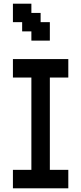

<svg xmlns="http://www.w3.org/2000/svg" viewBox="-20 -1020 440 1040"><path d="M50 0H350V-100H250V-600H350V-700H50V-600H150V-100H50ZM50 -900H100V-850H150V-800H250V-900H200V-950H150V-1000H50Z"/></svg>

Font: Matrix Sans Video
Style: Regular
Weight: 400
Designer: Brad Neil
Version: Version 1.100